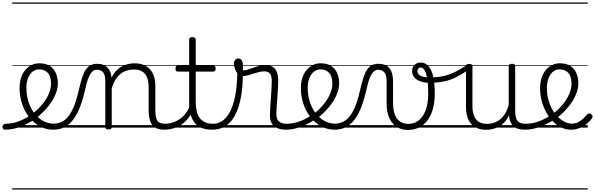

<svg xmlns="http://www.w3.org/2000/svg" viewBox="-99 -1030 4804 1550"><path d="M-60 17Q-69 17 -74 9.5Q-79 2 -78.5 -7Q-78 -16 -72 -23.5Q-66 -31 -54 -31Q0 -31 53 -51Q106 -71 153.5 -105Q201 -139 236 -180Q260 -207 277 -236.5Q294 -266 303.5 -295.5Q313 -325 313 -355Q313 -414 287 -442Q261 -470 215 -470Q205 -470 199.5 -477.5Q194 -485 195 -494.5Q196 -504 202 -511.5Q208 -519 219 -519Q272 -519 305 -496.5Q338 -474 353 -437Q368 -400 368 -358Q368 -324 356.5 -288.5Q345 -253 324 -218.5Q303 -184 274 -152Q232 -104 177.5 -66Q123 -28 62.5 -5.5Q2 17 -60 17ZM0 490H444V500H0ZM0 -20H444V0H0ZM0 -505H444V-500H0ZM0 -1010H444V-1000H0Z M331 17Q285 17 244.5 0Q204 -17 170 -48Q136 -79 111 -121.5Q86 -164 72.5 -214.5Q59 -265 59 -321Q59 -364 70.5 -400.5Q82 -437 104 -463.5Q126 -490 155 -504.5Q184 -519 219 -519Q230 -519 235 -511.5Q240 -504 239 -494.5Q238 -485 232 -477.5Q226 -470 215 -470Q198 -470 182.5 -463Q167 -456 154.5 -443Q142 -430 133 -412Q124 -394 119 -371.5Q114 -349 114 -323Q114 -257 132.5 -203.5Q151 -150 182 -111.5Q213 -73 252 -52.5Q291 -32 333 -32Q372 -32 404 -49Q436 -66 460.5 -101Q485 -136 504.5 -188.5Q524 -241 539 -311Q552 -367 565 -406Q578 -445 594.5 -469Q611 -493 633 -504Q655 -515 685 -515Q696 -515 701 -508Q706 -501 705.5 -491.5Q705 -482 699 -474.5Q693 -467 682 -467Q667 -467 654.5 -459Q642 -451 631 -433.5Q620 -416 610 -387.5Q600 -359 591 -317Q573 -237 550 -174.5Q527 -112 496 -69.5Q465 -27 424.5 -5Q384 17 331 17ZM444 490H569V500H444ZM444 -20H569V0H444ZM444 -505H569V-500H444ZM444 -1010H569V-1000H444Z M1228 17Q1191 17 1166.5 6.5Q1142 -4 1128 -24Q1114 -44 1107.5 -72.5Q1101 -101 1101 -137V-326Q1101 -371 1089 -403Q1077 -435 1050.5 -452Q1024 -469 981 -469Q954 -469 926.5 -461Q899 -453 875.5 -435Q852 -417 833.5 -387.5Q815 -358 803 -314V-4Q803 6 796.5 10.5Q790 15 776 15Q763 15 757 10.5Q751 6 751 -4V-374Q751 -424 734 -445.5Q717 -467 683 -467Q672 -467 666.5 -474.5Q661 -482 661.5 -491.5Q662 -501 668 -508Q674 -515 685 -515Q713 -515 733.5 -507Q754 -499 768.5 -484.5Q783 -470 791 -450Q799 -430 801 -405V-401Q817 -435 838 -457.5Q859 -480 884 -493.5Q909 -507 935.5 -513Q962 -519 988 -519Q1036 -519 1073.5 -500Q1111 -481 1133 -440.5Q1155 -400 1155 -334V-137Q1155 -82 1170.5 -56.5Q1186 -31 1234 -31Q1243 -31 1248 -23.5Q1253 -16 1252.5 -7Q1252 2 1246 9.5Q1240 17 1228 17ZM569 490H1290V500H569ZM569 -20H1290V0H569ZM569 -505H1290V-500H569ZM569 -1010H1290V-1000H569Z M1225 17Q1214 17 1208.5 9.5Q1203 2 1203.5 -7Q1204 -16 1211 -23.5Q1218 -31 1231 -31Q1268 -31 1300.5 -42.5Q1333 -54 1359.5 -74Q1386 -94 1405 -121.5Q1424 -149 1434 -182Q1437 -193 1446.5 -192Q1456 -191 1462.5 -184Q1469 -177 1466 -167Q1454 -125 1432 -91.5Q1410 -58 1378.5 -33.5Q1347 -9 1308 4Q1269 17 1225 17ZM1290 490V500ZM1290 -20V0ZM1290 -505V-500ZM1290 -1010V-1000Z M1614 17Q1563 17 1527.5 2Q1492 -13 1470.5 -41.5Q1449 -70 1438.5 -110Q1428 -150 1428 -201V-452H1337Q1326 -452 1322 -458Q1318 -464 1318 -476Q1318 -489 1322 -494.5Q1326 -500 1337 -500H1428V-711Q1428 -721 1434.5 -725.5Q1441 -730 1454 -730Q1467 -730 1474 -725.5Q1481 -721 1481 -711V-500H1622Q1633 -500 1637.5 -494.5Q1642 -489 1642 -476Q1642 -464 1637.5 -458Q1633 -452 1622 -452H1481V-213Q1481 -175 1487 -142Q1493 -109 1508.5 -84.5Q1524 -60 1551 -45.5Q1578 -31 1621 -31Q1631 -31 1636 -23.5Q1641 -16 1640.5 -7Q1640 2 1633.5 9.5Q1627 17 1614 17ZM1290 490H1678V500H1290ZM1290 -20H1678V0H1290ZM1290 -505H1678V-500H1290ZM1290 -1010H1678V-1000H1290Z M1616 17Q1603 17 1597.5 9.5Q1592 2 1593.5 -7Q1595 -16 1602.5 -23.5Q1610 -31 1622 -31Q1661 -31 1695 -53.5Q1729 -76 1756 -125Q1783 -174 1799 -253.5Q1815 -333 1817 -447Q1817 -453 1824 -456Q1831 -459 1839.5 -458Q1848 -457 1855 -452.5Q1862 -448 1862 -438Q1861 -312 1842 -225Q1823 -138 1790 -84.5Q1757 -31 1712.5 -7Q1668 17 1616 17ZM1678 490H1703V500H1678ZM1678 -20H1703V0H1678ZM1678 -505H1703V-500H1678ZM1678 -1010H1703V-1000H1678Z M2207 17Q2182 17 2159 11Q2136 5 2118 -8.5Q2100 -22 2090 -44Q2080 -66 2080 -97Q2080 -124 2082.5 -159Q2085 -194 2087.5 -232.5Q2090 -271 2092.5 -307Q2095 -343 2095 -374Q2095 -419 2079.5 -436.5Q2064 -454 2033 -454Q2008 -454 1975.5 -444Q1943 -434 1911 -424.5Q1879 -415 1853 -415Q1837 -415 1822.5 -431.5Q1808 -448 1798.5 -471.5Q1789 -495 1789 -514Q1789 -527 1793 -536.5Q1797 -546 1805.5 -552Q1814 -558 1825 -558Q1845 -558 1854 -540Q1863 -522 1863 -497Q1863 -488 1862.5 -479Q1862 -470 1861 -462Q1878 -461 1898.5 -467Q1919 -473 1942.5 -482Q1966 -491 1991 -497.5Q2016 -504 2042 -504Q2078 -504 2101 -491Q2124 -478 2135.5 -449.5Q2147 -421 2147 -376Q2147 -345 2144.5 -308.5Q2142 -272 2139.5 -235Q2137 -198 2134.5 -165Q2132 -132 2132 -108Q2132 -68 2153 -49.5Q2174 -31 2213 -31Q2224 -31 2229 -23.5Q2234 -16 2233.5 -7Q2233 2 2226.5 9.5Q2220 17 2207 17ZM1703 490H2271V500H1703ZM1703 -20H2271V0H1703ZM1703 -505H2271V-500H1703ZM1703 -1010H2271V-1000H1703Z M2209 17Q2196 17 2190.5 9.5Q2185 2 2186.5 -7Q2188 -16 2195.5 -23.5Q2203 -31 2215 -31Q2271 -31 2325 -52Q2379 -73 2423 -105Q2431 -110 2437.5 -107Q2444 -104 2448.5 -96.5Q2453 -89 2453 -80.5Q2453 -72 2446 -67Q2412 -43 2372 -24Q2332 -5 2290.5 6Q2249 17 2209 17ZM2271 490V500ZM2271 -20V0ZM2271 -505V-500ZM2271 -1010V-1000Z M2426 -106Q2449 -122 2469.5 -140.5Q2490 -159 2507 -180Q2531 -207 2548 -236.5Q2565 -266 2574.5 -295.5Q2584 -325 2584 -355Q2584 -414 2558 -442Q2532 -470 2486 -470Q2476 -470 2470.5 -477.5Q2465 -485 2466 -494.5Q2467 -504 2473 -511.5Q2479 -519 2490 -519Q2543 -519 2576 -496.5Q2609 -474 2624 -437Q2639 -400 2639 -358Q2639 -324 2627.5 -288.5Q2616 -253 2595 -218.5Q2574 -184 2545 -152Q2526 -129 2502.5 -108Q2479 -87 2454 -69ZM2271 490H2715V500H2271ZM2271 -20H2715V0H2271ZM2271 -505H2715V-500H2271ZM2271 -1010H2715V-1000H2271Z M2602 17Q2556 17 2515.5 0Q2475 -17 2441 -48Q2407 -79 2382 -121.5Q2357 -164 2343.5 -214.5Q2330 -265 2330 -321Q2330 -364 2341.5 -400.5Q2353 -437 2375 -463.5Q2397 -490 2426 -504.5Q2455 -519 2490 -519Q2501 -519 2506 -511.5Q2511 -504 2510 -494.5Q2509 -485 2503 -477.5Q2497 -470 2486 -470Q2469 -470 2453.5 -463Q2438 -456 2425.5 -443Q2413 -430 2404 -412Q2395 -394 2390 -371.5Q2385 -349 2385 -323Q2385 -257 2403.5 -203.5Q2422 -150 2453 -111.5Q2484 -73 2523 -52.5Q2562 -32 2604 -32Q2643 -32 2675 -49Q2707 -66 2731.5 -101Q2756 -136 2775.5 -188.5Q2795 -241 2810 -311Q2823 -367 2836 -406Q2849 -445 2865.5 -469Q2882 -493 2904 -504Q2926 -515 2956 -515Q2967 -515 2972 -508Q2977 -501 2976.5 -491.5Q2976 -482 2970 -474.5Q2964 -467 2953 -467Q2938 -467 2925.5 -459Q2913 -451 2902 -433.5Q2891 -416 2881 -387.5Q2871 -359 2862 -317Q2844 -237 2821 -174.5Q2798 -112 2767 -69.5Q2736 -27 2695.5 -5Q2655 17 2602 17ZM2715 490H2840V500H2715ZM2715 -20H2840V0H2715ZM2715 -505H2840V-500H2715ZM2715 -1010H2840V-1000H2715Z M3192 19Q3156 19 3125 5.5Q3094 -8 3071 -34.5Q3048 -61 3035 -101Q3022 -141 3022 -193V-374Q3022 -424 3004 -445.5Q2986 -467 2954 -467Q2943 -467 2937 -474.5Q2931 -482 2931.5 -491.5Q2932 -501 2938 -508Q2944 -515 2956 -515Q2985 -515 3007 -506.5Q3029 -498 3044 -480Q3059 -462 3066.5 -435Q3074 -408 3074 -370V-204Q3074 -160 3082 -127Q3090 -94 3106 -73Q3122 -52 3145 -41Q3168 -30 3199 -30Q3222 -30 3241.5 -36.5Q3261 -43 3279 -56.5Q3297 -70 3311.5 -90.5Q3326 -111 3336.5 -138Q3347 -165 3352.5 -199Q3358 -233 3358 -273Q3358 -349 3350 -395.5Q3342 -442 3328 -463.5Q3314 -485 3298 -485Q3286 -485 3281.5 -495Q3277 -505 3281 -515Q3285 -525 3298 -525Q3335 -525 3360.5 -495.5Q3386 -466 3398.5 -410Q3411 -354 3411 -273Q3411 -231 3405 -193.5Q3399 -156 3387 -123.5Q3375 -91 3357 -65Q3339 -39 3314.5 -20Q3290 -1 3259.5 9Q3229 19 3192 19ZM2840 490H3494V500H2840ZM2840 -20H3494V0H2840ZM2840 -505H3494V-500H2840ZM2840 -1010H3494V-1000H2840Z M3366 -362Q3303 -362 3265.5 -387.5Q3228 -413 3228 -457Q3228 -487 3247 -506Q3266 -525 3297 -525Q3310 -525 3314.5 -515Q3319 -505 3315 -495Q3311 -485 3297 -485Q3286 -485 3278.5 -477.5Q3271 -470 3271 -457Q3271 -439 3283.5 -427Q3296 -415 3318 -410Q3340 -405 3368 -405Q3428 -405 3476 -415Q3524 -425 3569.5 -446.5Q3615 -468 3666 -502Q3674 -509 3681 -506Q3688 -503 3692 -496Q3696 -489 3694 -480.5Q3692 -472 3683 -466Q3625 -427 3577.5 -404Q3530 -381 3480 -371.5Q3430 -362 3366 -362ZM3494 490H3532V500H3494ZM3494 -20H3532V0H3494ZM3494 -505H3532V-500H3494ZM3494 -1010H3532V-1000H3494Z M3826 18Q3778 18 3741 -1.5Q3704 -21 3683.5 -61.5Q3663 -102 3663 -166V-496Q3663 -505 3669 -509.5Q3675 -514 3688 -514Q3702 -514 3708.5 -509.5Q3715 -505 3715 -496V-171Q3715 -127 3727.5 -95.5Q3740 -64 3766 -47Q3792 -30 3833 -30Q3862 -30 3889 -39Q3916 -48 3939 -66.5Q3962 -85 3980 -115Q3998 -145 4008 -186V-496Q4008 -506 4014.5 -510.5Q4021 -515 4035 -515Q4048 -515 4054 -510.5Q4060 -506 4060 -496V-137Q4060 -78 4078.5 -54.5Q4097 -31 4144 -31Q4154 -31 4158.5 -23.5Q4163 -16 4162.5 -7Q4162 2 4156 9.5Q4150 17 4138 17Q4108 17 4086 10.5Q4064 4 4048.5 -9Q4033 -22 4024 -41.5Q4015 -61 4011 -87L4010 -100Q3995 -66 3973.5 -43Q3952 -20 3927.5 -7Q3903 6 3877 12Q3851 18 3826 18ZM3531 490H4202V500H3531ZM3531 -20H4202V0H3531ZM3531 -505H4202V-500H3531ZM3531 -1010H4202V-1000H3531Z M4140 17Q4127 17 4121.5 9.5Q4116 2 4117.5 -7Q4119 -16 4126.5 -23.5Q4134 -31 4146 -31Q4202 -31 4256 -52Q4310 -73 4354 -105Q4362 -110 4368.5 -107Q4375 -104 4379.5 -96.5Q4384 -89 4384 -80.5Q4384 -72 4377 -67Q4343 -43 4303 -24Q4263 -5 4221.5 6Q4180 17 4140 17ZM4202 490V500ZM4202 -20V0ZM4202 -505V-500ZM4202 -1010V-1000Z M4354 -103Q4378 -120 4399 -139.5Q4420 -159 4438 -180Q4462 -207 4479 -236.5Q4496 -266 4505.5 -296Q4515 -326 4515 -354Q4515 -413 4489 -441.5Q4463 -470 4417 -470Q4396 -470 4377.5 -459.5Q4359 -449 4345 -429Q4331 -409 4323.5 -382Q4316 -355 4316 -322Q4316 -256 4334.5 -202.5Q4353 -149 4383 -111Q4413 -73 4448 -52.5Q4483 -32 4516 -32Q4546 -32 4569 -44Q4592 -56 4610 -73.5Q4628 -91 4641 -106Q4649 -115 4657 -114.5Q4665 -114 4674 -107Q4682 -101 4684.5 -93.5Q4687 -86 4681 -77Q4665 -53 4639 -31.5Q4613 -10 4580 3.5Q4547 17 4509 17Q4471 17 4434.5 0Q4398 -17 4366.5 -48Q4335 -79 4311.5 -121.5Q4288 -164 4274.5 -214.5Q4261 -265 4261 -321Q4261 -355 4268.5 -385.5Q4276 -416 4290 -440.5Q4304 -465 4324 -482.5Q4344 -500 4368.5 -509.5Q4393 -519 4421 -519Q4474 -519 4507 -496.5Q4540 -474 4555 -437Q4570 -400 4570 -358Q4570 -324 4558.5 -288.5Q4547 -253 4526 -218.5Q4505 -184 4476 -152Q4456 -128 4431 -106Q4406 -84 4379 -65ZM4202 490H4646V500H4202ZM4202 -20H4646V0H4202ZM4202 -505H4646V-500H4202ZM4202 -1010H4646V-1000H4202Z"/></svg>

Font: Playwrite ES Deco Guides
Style: Regular
Weight: 400
Designer: Veronika Burian, José Scaglione
Foundry: TypeTogether
Version: Version 1.003